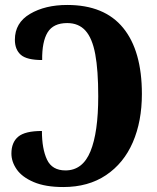

<svg xmlns="http://www.w3.org/2000/svg" viewBox="-20 -744 631 774"><path d="M26 -125Q26 -170 53.5 -193Q81 -216 149 -216Q149 -144 169.5 -100.5Q190 -57 244 -57Q313 -57 344.5 -133.5Q376 -210 376 -356Q376 -461 364 -525.5Q352 -590 324.5 -620.5Q297 -651 251 -651Q195 -651 172 -613.5Q149 -576 150 -502Q88 -502 64 -523Q40 -544 40 -584Q40 -652 101 -688Q162 -724 251 -724Q401 -724 476.5 -631.5Q552 -539 552 -365Q552 -255 515.5 -170.5Q479 -86 407.5 -38Q336 10 235 10Q163 10 116 -10Q69 -30 47.5 -61Q26 -92 26 -125Z"/></svg>

Font: Noto Serif CondBlack
Style: Regular
Weight: 900
Width: 3
Designer: Monotype Design Team
Foundry: Monotype Imaging Inc.
Version: Version 1.001